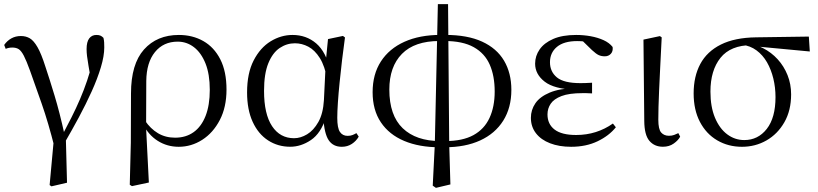

<svg xmlns="http://www.w3.org/2000/svg" viewBox="-20 -701 3989 936"><path d="M221.9 201.2 245.4 -54.5 246.5 19.9Q215.7 -102.8 183.4 -195.1Q151.1 -287.4 126.3 -356.6Q108.7 -405.3 96.2 -429.3Q83.7 -453.2 71.4 -461.2Q59.1 -469.2 39.8 -469.2Q21.9 -469.2 7.8 -462.8L0.4 -481.9Q14.8 -502.6 35.5 -514Q56.1 -525.4 81.9 -525.4Q106.2 -525.4 125.3 -514.3Q144.3 -503.2 162.9 -471Q181.4 -438.9 201.1 -376.7Q221.1 -317.3 246.1 -234.6Q271.1 -151.9 294.4 -45.7L300.6 -44.3L306.7 189.8L230.9 207.4ZM294.2 -3.5 276.9 -28.9Q305.5 -83.1 328.6 -128.9Q351.7 -174.7 370.2 -218Q388.8 -261.2 404.6 -307.8Q420.3 -354.4 434.1 -409.4L425.5 -298.4Q416.6 -349.9 411.6 -379.4Q406.6 -409 404.3 -427.5Q402.1 -446.1 402.1 -461.8Q402.1 -496.9 414.9 -513.8Q427.7 -530.6 449.9 -530.6Q462.8 -530.6 470.3 -527Q477.8 -523.4 484.4 -516.5Q487.1 -505 487.7 -494.2Q488.3 -483.3 488.3 -469.6Q488.3 -427.9 471.7 -372.9Q455.2 -317.8 427.1 -255.6Q399 -193.4 364.3 -128.8Q329.5 -64.3 294.2 -3.5Z M612.6 199.6 617.8 -5.5 618.6 -245.2Q618.6 -388.7 681.9 -459.6Q745.3 -530.6 852 -530.6Q918.7 -530.6 971.2 -500.8Q1023.7 -471 1053.9 -411.9Q1084.2 -352.7 1084.2 -264.3Q1084.2 -178.8 1051.7 -116.2Q1019.2 -53.6 966.1 -19.5Q913 14.6 851.2 14.6Q794.7 14.6 748.5 -14.7Q702.4 -44.1 676.4 -97.7H673L686.8 -113.1Q713.3 -73.6 749.9 -51.7Q786.6 -29.8 833.7 -29.8Q886.4 -29.8 924.1 -56.9Q961.8 -83.9 982.3 -136.1Q1002.7 -188.2 1002.7 -263.1Q1002.7 -339.4 981.8 -391.7Q960.8 -443.9 925.5 -471Q890.2 -498 846.3 -498Q776.8 -498 735.4 -447.1Q694.1 -396.2 693.1 -306.4L692.3 -94.1L691.8 -84.8L705.7 188.8L623.2 206.4Z M1394.8 14.4Q1334.7 14.4 1286.8 -16.7Q1238.9 -47.8 1211.7 -107.2Q1184.5 -166.5 1184.5 -250.6Q1184.5 -344.2 1216.6 -406.4Q1248.6 -468.5 1299.3 -499.6Q1350.1 -530.6 1406.2 -530.6Q1473.2 -530.6 1521.5 -489.4Q1569.8 -448.1 1589.7 -358.5H1597.3L1575.5 -312.6Q1563.5 -379.3 1539.1 -418.1Q1514.6 -456.9 1483.2 -473.4Q1451.8 -490 1417.7 -490Q1377.8 -490 1343.5 -467Q1309.2 -444 1288.2 -392.9Q1267.2 -341.7 1267.2 -257.8Q1267.2 -144.9 1306.3 -86Q1345.4 -27.2 1413.4 -27.2Q1445.3 -27.2 1477 -46.2Q1508.8 -65.2 1532.1 -106.4Q1555.3 -147.6 1559.1 -212.9L1568.4 -403.1L1579 -510.5L1651.8 -525.8L1661.8 -518.4Q1654.4 -466.9 1647.8 -410.4Q1641.2 -353.9 1635.7 -299.8Q1630.2 -245.7 1627.2 -200.8Q1624.2 -155.9 1624.2 -126.6Q1624.2 -76.9 1637.2 -57.8Q1650.2 -38.7 1674.6 -38.7Q1688.4 -38.7 1698.2 -42.6Q1708 -46.5 1717.5 -52L1728.8 -34.9Q1716.5 -13.4 1695.2 0.6Q1673.9 14.6 1646.4 14.6Q1604 14.6 1582.4 -17.4Q1560.8 -49.4 1556.1 -127.8L1568.9 -128.2Q1544.3 -50.9 1495.8 -18.3Q1447.4 14.4 1394.8 14.4Z M2089.6 204.1 2099.7 2.7 2114.6 -680.9H2164.3L2169.9 2.6L2175.7 198.1L2105.1 214.8ZM2122.9 16.9Q2023.6 16.9 1950.3 -14Q1876.9 -44.9 1836.7 -104.8Q1796.5 -164.6 1796.5 -251.7Q1796.5 -339 1836.9 -401.5Q1877.4 -464 1951.7 -497.4Q2026 -530.8 2127.1 -530.8L2122.2 -501.1Q2001.1 -501.1 1939.5 -438.4Q1878 -375.8 1878 -264.4Q1878 -138.5 1943.2 -75.9Q2008.5 -13.3 2126.8 -13.3ZM2148.3 16.9 2151.6 -13.3Q2235.2 -13.3 2288.1 -42.3Q2341 -71.4 2366.3 -126Q2391.6 -180.5 2391.6 -254.8Q2391.6 -331.1 2367.4 -386Q2343.3 -440.9 2289.6 -471Q2235.9 -501.1 2147 -501.1L2151.1 -530.8Q2258.8 -530.8 2330.2 -498.1Q2401.6 -465.4 2437.3 -405.1Q2472.9 -344.8 2472.9 -262.9Q2472.9 -175.9 2433.3 -112.8Q2393.6 -49.8 2321 -16.4Q2248.4 16.9 2148.3 16.9Z M2764.3 14.6Q2706 14.6 2661.7 -2.5Q2617.3 -19.6 2592.7 -51.5Q2568.1 -83.4 2568.1 -126.7Q2568.1 -165.3 2589.9 -197.3Q2611.7 -229.3 2659.5 -249.5Q2707.3 -269.8 2784.7 -271.6V-263.4Q2681.9 -266.8 2635.3 -302.9Q2588.7 -339 2588.7 -390.7Q2588.7 -428.3 2610.7 -460Q2632.6 -491.8 2677.1 -511.2Q2721.6 -530.6 2788.8 -530.6Q2824.9 -530.6 2859.4 -524.4Q2894 -518.1 2922.3 -505.3Q2950.6 -492.4 2966.6 -471.9Q2969.2 -450.8 2957.8 -438.7Q2946.5 -426.5 2928.6 -426.5Q2911.7 -426.5 2898.7 -432.4Q2885.7 -438.4 2865.9 -456.8L2808.6 -512.6L2864.7 -511.5L2874 -491.9Q2848.4 -496.3 2830.7 -498.5Q2813.1 -500.7 2793.7 -500.7Q2729 -500.7 2695 -472.4Q2661.1 -444.1 2661.1 -397.6Q2661.1 -351.6 2695 -323.6Q2728.8 -295.7 2810.2 -295.7Q2822.3 -295.7 2835.2 -296.2Q2848.1 -296.7 2866.3 -297.7V-245.7Q2846.9 -246.9 2837.4 -246.9Q2828 -246.9 2819.6 -246.9Q2754.1 -246.9 2717.1 -232.6Q2680.1 -218.4 2664.6 -195.2Q2649 -172 2649 -143.3Q2649 -95.8 2683.7 -69.3Q2718.4 -42.9 2788.6 -42.9Q2839.3 -42.9 2884.3 -57.2Q2929.3 -71.5 2967.9 -98.8L2982.3 -80.5Q2948.8 -38.9 2892.8 -12.1Q2836.9 14.6 2764.3 14.6Z M3211.8 14.4Q3170.3 14.4 3145.7 -14.5Q3121.2 -43.4 3120.8 -111.9L3116.9 -507.9L3197 -525L3205.8 -518.8Q3201.3 -430.3 3198.2 -367.2Q3195.1 -304.2 3193.1 -259Q3191.1 -213.9 3190.2 -180.2Q3189.3 -146.5 3189.3 -117.6Q3189.3 -70.5 3203.4 -54.8Q3217.4 -39.1 3241 -39.1Q3255.8 -39.1 3266.5 -43.2Q3277.3 -47.3 3286.9 -52L3295.8 -34.8Q3286.5 -16.9 3264.5 -1.3Q3242.5 14.4 3211.8 14.4Z M3597 14.6Q3530.2 14.6 3476.5 -16.8Q3422.8 -48.2 3392.1 -106.9Q3361.5 -165.5 3361.5 -245.6Q3361.5 -328.5 3394 -389.2Q3426.6 -450 3494.2 -483.8Q3561.9 -517.6 3665.8 -519L3923.1 -522.7L3927.8 -450L3661.1 -475.1L3644.2 -481Q3541.5 -480.5 3492.4 -419.1Q3443.4 -357.7 3443.4 -254.5Q3443.4 -179.9 3465.6 -126.9Q3487.9 -73.9 3525.2 -46.1Q3562.6 -18.2 3608.4 -18.2Q3675.4 -18.2 3718 -72.6Q3760.6 -127 3760.6 -227.7Q3760.6 -274.5 3750 -318.2Q3739.4 -361.8 3719.1 -397.3Q3698.7 -432.7 3668 -455.4Q3637.4 -478.1 3596.6 -483L3610 -492Q3657.9 -487.6 3699.2 -466.6Q3740.5 -445.6 3771.2 -411.9Q3801.9 -378.2 3819.3 -334.6Q3836.7 -291.1 3836.7 -240.9Q3836.7 -162.3 3803.7 -104.9Q3770.8 -47.5 3716.5 -16.4Q3662.2 14.6 3597 14.6Z"/></svg>

Font: Noto Serif HK
Style: Regular
Weight: 200
Designer: Ryoko NISHIZUKA 西塚涼子 (kana & ideographs); Frank Grießhammer (Latin, Greek & Cyrillic); Wenlong ZHANG 张文龙 (bopomofo); San
Foundry: Adobe
Version: Version 2.001;hotconv 1.1.0;makeotfexe 2.6.0